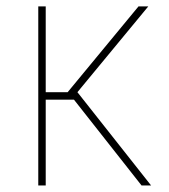

<svg xmlns="http://www.w3.org/2000/svg" viewBox="-20 -565 514 585"><path d="M440.3 0H411.2L205.3 -261.4H119.3V0H96.6V-545.5H119.3V-284.1H186.1L402 -545.5H431.8L215.9 -284.1Z"/></svg>

Font: Linik Sans Thin
Style: Regular
Weight: 100
Designer: Fonts by Rasmus Andersson / Changes by Cristiano Sobral with parts from Marc Monis
Foundry: rsms
Version: Version 3.020; ttfautohint (v1.6)